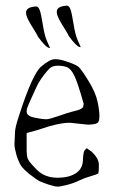

<svg xmlns="http://www.w3.org/2000/svg" viewBox="-20 -657 410 693"><path d="M270 -486.8Q257.4 -486.8 227.8 -527.6Q225.7 -534.2 205.3 -566.2Q185.7 -598.1 185 -611.4V-615.1Q185 -632.2 213.8 -635.9L220.1 -636.7H220.8Q229.3 -636.7 234.2 -623.7Q239.1 -610.7 245.4 -570.6Q251.8 -530.5 260.2 -512.4Q268.6 -494.2 271.4 -486.8ZM159.2 -483.8Q146.5 -483.8 117 -524.6Q114.9 -531.3 94.5 -563.2Q74.8 -595.1 74.1 -608.5V-612.2Q74.1 -629.3 102.9 -633L109.3 -633.7H110Q118.4 -633.7 123.3 -620.7Q128.3 -607.8 134.6 -567.7Q140.9 -527.6 149.4 -509.4Q157.8 -491.2 160.6 -483.8ZM76.2 -112.3Q76.2 -95.7 80.1 -84.5Q84 -73.2 112.8 -44.4Q141.6 -15.6 186.5 -15.6H191.4Q227.5 -15.6 252.9 -31.2Q278.3 -46.9 279.3 -79.1Q280.3 -111.3 287.1 -116.2L293 -122.1L309.6 -110.4Q336.9 -85.9 336.9 -62Q336.9 -38.1 335 -31.2Q330.1 -27.3 307.1 -21Q284.2 -14.6 265.6 -5.4Q247.1 3.9 222.2 10.3Q197.3 16.6 188 16.6Q178.7 16.6 157.2 9.8Q135.7 2.9 123.5 -2.9Q111.3 -8.8 87.4 -27.8Q63.5 -46.9 55.2 -60.1Q46.9 -73.2 39.1 -98.6Q32.2 -124 32.2 -135.7L34.2 -179.7Q34.2 -196.3 48.8 -240.2Q97.7 -391.6 128.9 -417Q160.2 -443.4 177.7 -443.4Q178.7 -443.4 179.7 -443.4Q197.3 -443.4 224.6 -433.6Q253.9 -423.8 263.7 -415.5Q273.4 -407.2 299.3 -365.2Q325.2 -323.2 332 -290.5Q338.9 -257.8 338.9 -238.3Q338.9 -218.8 332 -213.4Q325.2 -208 297.9 -207L232.4 -213.9H231.4Q190.4 -213.9 118.2 -188.5L76.2 -176.8ZM281.2 -285.2Q259.8 -361.3 247.6 -385.3Q235.4 -409.2 221.7 -414.6Q208 -419.9 187 -419.9Q166 -419.9 154.3 -405.3L153.3 -404.3Q124 -371.1 110.4 -340.3Q96.7 -309.6 91.8 -299.3Q86.9 -289.1 85 -284.2Q83 -279.3 80.6 -273.4Q78.1 -267.6 77.1 -263.7Q76.2 -259.8 76.2 -255.9Q76.2 -252 77.1 -248.5Q78.1 -245.1 81.1 -242.7Q84 -240.2 85.9 -238.8Q87.9 -237.3 92.3 -235.8Q96.7 -234.4 98.6 -233.9Q100.6 -233.4 105 -232.4Q109.4 -231.4 123 -229Q136.7 -226.6 147.5 -226.6Q158.2 -226.6 191.4 -238.3Q224.6 -250 238.3 -253.4Q252 -256.8 257.3 -258.3Q262.7 -259.8 266.1 -261.2Q269.5 -262.7 273.9 -265.1Q278.3 -267.6 280.3 -271.5L282.2 -283.2Z"/></svg>

Font: Drukaatie burti
Style: Thin
Weight: 100
Version: Version 0.14